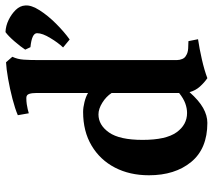

<svg xmlns="http://www.w3.org/2000/svg" viewBox="-58 -702 776 700"><g transform="rotate(-90 330.0 -352.0)"><path d="M461 -95Q461 -85 465 -75.5Q469 -66 477 -62Q487 -55 503 -54Q519 -53 530 -53L537 -18Q503 -13 463.5 -4Q424 5 395 16Q379 5 364.5 -11Q350 -27 344 -49Q314 -15 286.5 0.5Q259 16 232 16Q138 16 89.5 -43Q41 -102 41 -197Q41 -267 69 -321Q97 -375 149 -406Q201 -437 272 -437Q288 -437 308 -432Q328 -427 341 -419V-607Q341 -624 337.5 -634Q334 -644 323 -644Q311 -644 300.5 -642.5Q290 -641 282 -639Q274 -637 267 -635L260 -675Q283 -685 319.5 -694.5Q356 -704 393 -710.5Q430 -717 453 -718L473 -695Q464 -676 462.5 -653.5Q461 -631 461 -602ZM268 -58Q285 -58 303 -64.5Q321 -71 341 -87V-333Q328 -353 305.5 -367Q283 -381 263 -381Q224 -381 197 -342.5Q170 -304 170 -220Q170 -135 197.5 -96.5Q225 -58 268 -58ZM563 -720Q586 -719 607.5 -708.5Q629 -698 644 -682.5Q659 -667 660 -648Q662 -626 642.5 -595.5Q623 -565 593.5 -535.5Q564 -506 536 -486L507 -510Q525 -529 541 -556Q559 -585 559 -605Q559 -624 508 -629L499 -648Q510 -665 529.5 -687.5Q549 -710 563 -720Z"/></g></svg>

Font: Buenard
Style: Regular
Weight: 400
Version: Version 2.000